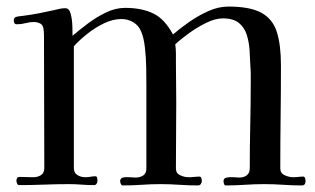

<svg xmlns="http://www.w3.org/2000/svg" viewBox="-20 -564 960 585"><path d="M911 -13Q911 1 900 1Q872 1 843 -1Q814 -3 785 -3Q756 -3 726.5 -1Q697 1 668 1Q664 1 662.5 -4Q661 -9 661 -12Q661 -21 670.5 -23Q680 -25 691.5 -24Q703 -23 709 -23Q723 -23 732 -30Q741 -37 741 -51Q741 -118 742.5 -184Q744 -250 744 -316Q744 -327 744 -338Q744 -349 743 -360Q742 -384 740.5 -409.5Q739 -435 732 -457.5Q725 -480 708 -494Q691 -508 659 -508Q636 -508 608.5 -494.5Q581 -481 556 -463Q531 -445 514 -429Q516 -415 516 -400.5Q516 -386 516 -372Q516 -343 516.5 -313.5Q517 -284 517 -255Q517 -204 516.5 -153Q516 -102 516 -51Q516 -36 529 -30Q542 -24 555 -24Q563 -24 571.5 -25Q580 -26 587 -26Q592 -26 593.5 -21Q595 -16 595 -13Q595 -8 592 -3.5Q589 1 583 1Q555 1 526.5 -1Q498 -3 469 -3Q441 -3 412 -1Q383 1 354 1Q350 1 348 -4Q346 -9 346 -12Q346 -20 354 -23Q362 -25 373.5 -24Q385 -23 393 -23Q407 -23 416.5 -29.5Q426 -36 426 -51V-306Q426 -327 425.5 -358Q425 -389 421.5 -419.5Q418 -450 410 -468Q403 -486 386.5 -496Q370 -506 350 -506Q324 -506 297 -493Q270 -480 246 -461Q222 -442 205 -423V-52Q205 -37 216 -30.5Q227 -24 240 -24Q248 -24 256 -25.5Q264 -27 271 -27Q275 -27 276 -21.5Q277 -16 277 -14Q277 -9 274.5 -4.5Q272 0 266 0Q247 0 228 -1.5Q209 -3 190 -3Q152 -3 114 -1.5Q76 0 38 0Q34 0 32 -5Q30 -10 30 -13Q30 -25 40 -25Q51 -25 61 -24.5Q71 -24 81 -24Q95 -24 105 -30.5Q115 -37 115 -52Q115 -153 114.5 -254.5Q114 -356 114 -457Q114 -468 112 -479Q110 -490 99 -494Q92 -497 84 -497Q71 -497 58 -493.5Q45 -490 31 -490Q22 -490 22 -502Q22 -510 28 -512Q33 -514 39.5 -514.5Q46 -515 52 -516Q75 -519 98.5 -523.5Q122 -528 144 -533Q152 -535 161 -537Q170 -539 179 -539Q191 -539 195.5 -521.5Q200 -504 200.5 -484Q201 -464 201 -455Q222 -473 248 -492.5Q274 -512 303 -526Q332 -540 361 -540Q412 -540 447 -523Q482 -506 507 -459Q529 -478 557 -497.5Q585 -517 615.5 -530.5Q646 -544 676 -544Q742 -544 776.5 -525Q811 -506 823.5 -466.5Q836 -427 836 -365Q836 -287 835 -208.5Q834 -130 834 -51Q834 -36 847.5 -30Q861 -24 874 -24Q882 -24 889.5 -25Q897 -26 904 -26Q908 -26 909.5 -21Q911 -16 911 -13Z"/></svg>

Font: Kaisei Opti
Style: Regular
Weight: 400
Designer: Font-Kai, 金井和夫
Foundry: KAZUO KANAI
Version: Version 5.003